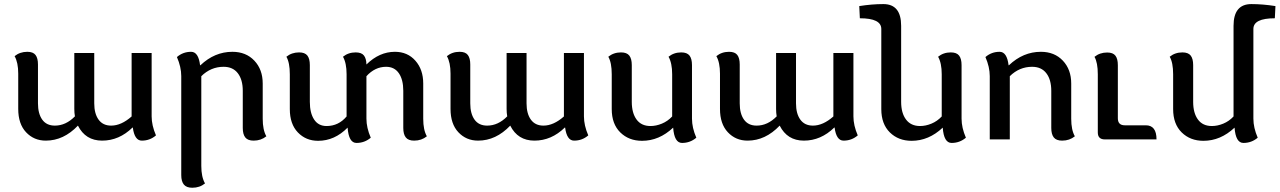

<svg xmlns="http://www.w3.org/2000/svg" viewBox="-20 -676 6205 931"><path d="M667.5 5.9Q632.3 5.9 624 -57.6H622.6Q557.6 5.9 475.1 5.9Q394.5 5.9 357.9 -66.9Q288.6 5.9 202.1 5.9Q144.5 5.9 106.4 -34.7Q68.4 -75.2 68.4 -147.9V-318.8Q68.4 -373 50.8 -403.8Q76.7 -424.8 112.3 -424.8Q140.6 -424.8 152.3 -409.4Q164.1 -394 164.1 -363.3V-174.8Q164.1 -125 184.8 -95.9Q205.6 -66.9 246.1 -66.9Q299.3 -66.9 343.3 -111.8Q340.3 -128.4 340.3 -147.9V-418.9H437V-174.8Q437 -125 458 -95.9Q479 -66.9 519 -66.9Q567.9 -66.9 618.2 -111.3V-418.9H715.3V-111.8Q715.3 -67.9 736.3 -19.5Q707 5.9 667.5 5.9Z M912.6 234.4Q884.3 234.4 871.6 219Q858.9 203.6 858.9 172.9V-307.1Q858.9 -351.1 837.9 -399.4Q867.2 -424.8 906.7 -424.8Q942.4 -424.8 950.2 -359.4H951.7Q1020.5 -424.8 1106.9 -424.8Q1172.9 -424.8 1213.4 -381.8Q1253.9 -338.9 1253.9 -271V-100.1Q1253.9 -45.9 1271.5 -15.1Q1245.6 5.9 1210 5.9Q1181.6 5.9 1169.4 -9.5Q1157.2 -24.9 1157.2 -55.7V-235.8Q1157.2 -289.6 1133.3 -320.8Q1109.4 -352.1 1064 -352.1Q1002.4 -352.1 956.1 -306.6V128.4Q956.1 182.1 974.1 213.4Q948.2 234.4 912.6 234.4Z M1708.5 17.1Q1670.9 17.1 1665.5 -57.1Q1602.5 6.8 1522.5 6.8Q1463.4 6.8 1424.3 -33.9Q1385.3 -74.7 1385.3 -147V-315.9Q1385.3 -372.1 1368.7 -400.9Q1394.5 -421.9 1430.2 -421.9Q1458.5 -421.9 1470.5 -406.5Q1482.4 -391.1 1482.4 -360.4V-182.1Q1482.4 -127.9 1503.2 -96.4Q1523.9 -64.9 1563.5 -64.9Q1621.6 -64.9 1660.6 -111.3V-315.9Q1660.6 -370.1 1643.1 -400.9Q1668.9 -421.9 1704.6 -421.9Q1732.9 -421.9 1744.6 -407Q1756.3 -392.1 1756.8 -363.3Q1819.3 -424.8 1895 -424.8Q1956.1 -424.8 1994.1 -381.8Q2032.2 -338.9 2032.2 -271V-100.1Q2032.2 -45.9 2049.8 -15.1Q2023.9 5.9 1988.3 5.9Q1960 5.9 1947.8 -9.5Q1935.5 -24.9 1935.5 -55.7V-235.8Q1935.5 -289.6 1914.1 -320.8Q1892.6 -352.1 1852.1 -352.1Q1798.3 -352.1 1756.8 -306.6V-100.6Q1756.8 -56.6 1777.8 -8.3Q1748 17.1 1708.5 17.1Z M2763.7 5.9Q2728.5 5.9 2720.2 -57.6H2718.8Q2653.8 5.9 2571.3 5.9Q2490.7 5.9 2454.1 -66.9Q2384.8 5.9 2298.3 5.9Q2240.7 5.9 2202.6 -34.7Q2164.6 -75.2 2164.6 -147.9V-318.8Q2164.6 -373 2147 -403.8Q2172.9 -424.8 2208.5 -424.8Q2236.8 -424.8 2248.5 -409.4Q2260.3 -394 2260.3 -363.3V-174.8Q2260.3 -125 2281 -95.9Q2301.8 -66.9 2342.3 -66.9Q2395.5 -66.9 2439.5 -111.8Q2436.5 -128.4 2436.5 -147.9V-418.9H2533.2V-174.8Q2533.2 -125 2554.2 -95.9Q2575.2 -66.9 2615.2 -66.9Q2664.1 -66.9 2714.4 -111.3V-418.9H2811.5V-111.8Q2811.5 -67.9 2832.5 -19.5Q2803.2 5.9 2763.7 5.9Z M3287.1 17.1Q3249.5 17.1 3244.1 -57.1Q3176.3 6.8 3093.3 6.8Q3029.3 6.8 2987.8 -33.9Q2946.3 -74.7 2946.3 -147V-315.9Q2946.3 -372.1 2929.7 -400.9Q2955.6 -421.9 2991.2 -421.9Q3019.5 -421.9 3031.5 -406.5Q3043.5 -391.1 3043.5 -360.4V-182.1Q3043.5 -127.9 3066.7 -96.4Q3089.8 -64.9 3134.3 -64.9Q3161.1 -64.9 3189.2 -76.4Q3217.3 -87.9 3239.3 -111.3V-315.9Q3239.3 -370.1 3221.7 -400.9Q3247.6 -421.9 3283.2 -421.9Q3311.5 -421.9 3323.5 -406.5Q3335.4 -391.1 3335.4 -360.4V-100.6Q3335.4 -56.6 3356.4 -8.3Q3326.7 17.1 3287.1 17.1Z M4070.3 5.9Q4035.2 5.9 4026.9 -57.6H4025.4Q3960.4 5.9 3877.9 5.9Q3797.4 5.9 3760.7 -66.9Q3691.4 5.9 3605 5.9Q3547.4 5.9 3509.3 -34.7Q3471.2 -75.2 3471.2 -147.9V-318.8Q3471.2 -373 3453.6 -403.8Q3479.5 -424.8 3515.1 -424.8Q3543.5 -424.8 3555.2 -409.4Q3566.9 -394 3566.9 -363.3V-174.8Q3566.9 -125 3587.6 -95.9Q3608.4 -66.9 3648.9 -66.9Q3702.1 -66.9 3746.1 -111.8Q3743.2 -128.4 3743.2 -147.9V-418.9H3839.8V-174.8Q3839.8 -125 3860.8 -95.9Q3881.8 -66.9 3921.9 -66.9Q3970.7 -66.9 4021 -111.3V-418.9H4118.2V-111.8Q4118.2 -67.9 4139.2 -19.5Q4109.9 5.9 4070.3 5.9Z M4594.2 17.1Q4556.6 17.1 4551.3 -57.1Q4483.4 6.8 4400.4 6.8Q4336.4 6.8 4294.9 -33.9Q4253.4 -74.7 4253.4 -147V-535.6Q4253.4 -587.4 4149.4 -587.4L4146.5 -646.5Q4208 -656.2 4263.2 -656.2Q4349.6 -656.2 4349.6 -550.8V-182.1Q4349.6 -127.9 4373.3 -96.4Q4397 -64.9 4441.4 -64.9Q4468.3 -64.9 4496.3 -76.4Q4524.4 -87.9 4546.4 -111.3V-315.9Q4546.4 -370.1 4528.8 -400.9Q4554.7 -421.9 4590.3 -421.9Q4618.7 -421.9 4630.6 -406.5Q4642.6 -391.1 4642.6 -360.4V-100.6Q4642.6 -56.6 4663.6 -8.3Q4633.8 17.1 4594.2 17.1Z M5130.4 5.9Q5102.1 5.9 5089.8 -9.5Q5077.6 -24.9 5077.6 -55.7V-235.8Q5077.6 -289.6 5053.7 -320.8Q5029.8 -352.1 4984.4 -352.1Q4922.9 -352.1 4876.5 -306.6V0H4779.3V-307.1Q4779.3 -351.1 4758.3 -399.4Q4787.6 -424.8 4827.1 -424.8Q4862.8 -424.8 4870.6 -359.4H4872.1Q4940.9 -424.8 5027.3 -424.8Q5093.3 -424.8 5133.8 -381.8Q5174.3 -338.9 5174.3 -271V-100.1Q5174.3 -45.9 5191.9 -15.1Q5166 5.9 5130.4 5.9Z M5587.9 0H5337.4Q5303.2 0 5303.2 -33.7V-315.4Q5303.2 -372.6 5287.1 -400.4Q5313 -421.4 5348.6 -421.4Q5377 -421.4 5388.7 -406Q5400.4 -390.6 5400.4 -359.9V-102.5Q5400.4 -68.4 5434.1 -68.4H5536.1Q5587.9 -68.4 5587.9 0Z M6009.3 17.1Q5971.7 17.1 5966.3 -57.1Q5898.4 6.8 5815.4 6.8Q5751.5 6.8 5710 -33.9Q5668.5 -74.7 5668.5 -147V-315.9Q5668.5 -372.1 5651.9 -400.9Q5677.7 -421.9 5713.4 -421.9Q5741.7 -421.9 5753.7 -406.5Q5765.6 -391.1 5765.6 -360.4V-182.1Q5765.6 -127.9 5788.8 -96.4Q5812 -64.9 5856.4 -64.9Q5883.3 -64.9 5911.4 -76.4Q5939.5 -87.9 5961.4 -111.3V-550.8Q5961.4 -656.2 6047.9 -656.2Q6103 -656.2 6164.6 -646.5L6161.6 -587.4Q6057.6 -587.4 6057.6 -535.6V-100.6Q6057.6 -56.6 6078.6 -8.3Q6048.8 17.1 6009.3 17.1Z"/></svg>

Font: Bainsley
Style: Regular
Weight: 400
Designer: Paul James MIller
Foundry: High-Logic / Made with FontCreator
Version: Version 1.411;March 28, 2021;FontCreator 13.0.0.2683 64-bit